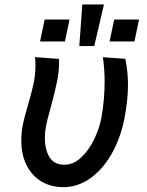

<svg xmlns="http://www.w3.org/2000/svg" viewBox="-20 -802 640 834"><path d="M72.5 -192Q72.5 -227.5 79.5 -262Q85 -289 101 -344Q117 -398 125.5 -437.2Q134 -476.5 134 -518.5Q134 -538 132 -554L236.5 -546Q238 -498 228.2 -449.8Q218.5 -401.5 199.5 -332.5Q184 -277 179.5 -253Q175 -228.5 175 -202Q175 -151.5 195.2 -119Q215.5 -86.5 259.5 -86.5Q299 -86.5 332.8 -118.2Q366.5 -150 389.2 -197.5Q412 -245 420.5 -291Q434.5 -370 434.5 -447Q434.5 -501 427 -553.5L524.5 -546.5Q536 -489 536 -433Q536 -366.5 519.5 -282.5Q502 -197.5 463.2 -130.8Q424.5 -64 370.5 -26.5Q316.5 11 255.5 11Q201 11 159.5 -14Q118 -39 95.2 -85Q72.5 -131 72.5 -192ZM476 -717H584L564 -622H456ZM174 -717H282L262 -622H154ZM431.5 -782.5 389.5 -602H324.5L337.5 -782.5Z"/></svg>

Font: JuliaMono SemiBoldItalic
Style: Regular
Weight: 600
Italic angle: -9°
Monospace: yes
Designer: cormullion
Foundry: corm
Version: Version 0.049; ttfautohint (v1.8.4)